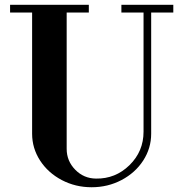

<svg xmlns="http://www.w3.org/2000/svg" viewBox="-20 -768 764 800"><path d="M113.8 -210.9V-715.8H22V-748H350.1V-715.8H257.8V-147.9Q257.8 -97.2 293.5 -60.8Q329.1 -24.4 379.9 -23.9Q460.9 -22.5 519.5 -79.8Q578.1 -137.2 578.1 -219.2V-715.8H485.8V-748H702.1V-715.8H609.9V-210.9Q609.9 -150.4 576.7 -99.1Q543.5 -47.9 486.3 -17.8Q429.2 12.2 361.8 12.2Q294.4 12.2 237.3 -17.8Q180.2 -47.9 147 -99.1Q113.8 -150.4 113.8 -210.9Z"/></svg>

Font: Fin Serif Display
Style: Italic
Weight: 400
Designer: J. Blake Harris
Version: Version 1.006;FEAKit 1.0